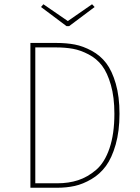

<svg xmlns="http://www.w3.org/2000/svg" viewBox="-20 -883 659 903"><path d="M146 -660V-21H250Q303 -21 347.5 -35.5Q392 -50 432 -84Q472 -118 495 -185.5Q518 -253 518 -348Q518 -426 501.5 -483.5Q485 -541 460 -574Q435 -607 397 -627Q359 -647 323 -653.5Q287 -660 243 -660ZM123 -681H245Q293 -681 332 -673.5Q371 -666 411.5 -644Q452 -622 479.5 -586Q507 -550 524.5 -489.5Q542 -429 542 -348Q542 -266 524 -203Q506 -140 478 -102Q450 -64 410 -40.5Q370 -17 331.5 -8.5Q293 0 249 0H123ZM425 -850 305 -760H293L173 -850L184 -863L299 -784L413 -863Z"/></svg>

Font: FiraSans
Style: Regular
Weight: 150
Designer: Carrois Corporate & Edenspiekermann AG
Foundry: Carrois Corporate GbR & Edenspiekermann AG
Version: Version 3.106;PS 003.106;hotconv 1.0.70;makeotf.lib2.5.58329